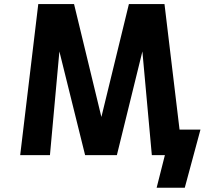

<svg xmlns="http://www.w3.org/2000/svg" viewBox="-20 -752 1040 933"><path d="M472.7 -183.6 606.4 -732.4H779.3L852.5 -122.1H954.1L877.9 160.2H741.2L781.2 2H762.7H717.8L671.9 -502L547.9 2H393.6L268.6 -502L222.7 2H78.1L166 -732.4H339.8Z"/></svg>

Font: Gen Shin Gothic Monospace Bold
Style: Bold
Weight: 700
Designer: [Source Han Sans]
Ryoko NISHIZUKA  (kana & ideographs); Paul D. Hunt (Latin, Greek & Cyrillic); Wenlong ZHANG  (bopomofo
Version: Version 1.002.20150607